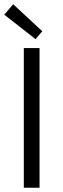

<svg xmlns="http://www.w3.org/2000/svg" viewBox="-20 -883 297 903"><path d="M92 -657H166V0H92ZM0 -814 42 -863 179 -736 147 -699Z"/></svg>

Font: Assistant-zap
Style: zap
Weight: 400
Designer: Hebrew By Ben Nathan, Latin by Paul Hunt
Version: Version 2.001